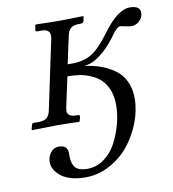

<svg xmlns="http://www.w3.org/2000/svg" viewBox="-77 -501 724 802"><g transform="rotate(-10 285.0 -99.5)"><path d="M298.8 -225.1Q335 -220.2 364.7 -209.7Q394.5 -199.2 422.1 -180.4Q449.7 -161.6 465.3 -129.9Q481 -98.1 481 -56.2Q481 -4.9 460.7 47.4Q440.4 99.6 406.7 140.9Q373 182.1 324.5 208Q275.9 233.9 223.1 233.9Q156.2 233.9 120.6 206.8Q85 179.7 85 145Q85 123 98.6 105.5Q112.3 87.9 133.8 87.9Q151.4 87.9 161.1 96.4Q170.9 105 170.9 121.1V133.8Q170.9 147.5 172.9 157.5Q174.8 167.5 180.9 178.2Q187 189 200.9 194.6Q214.8 200.2 235.8 200.2Q275.4 200.2 307.9 176Q340.3 151.9 359.6 114.5Q378.9 77.1 389.4 36.4Q399.9 -4.4 399.9 -42Q399.9 -78.1 388.9 -105.7Q377.9 -133.3 360.6 -149.9Q343.3 -166.5 319.1 -177Q294.9 -187.5 271 -191.2Q247.1 -194.8 220.2 -194.8L192.9 -68.8Q190.9 -57.1 190.9 -54.2Q190.9 -27.8 228 -27.8H235.8Q239.3 -27.8 241.5 -25.6Q243.7 -23.4 243.2 -20L237.8 -1L235.8 1Q179.2 -1 140.1 -1L36.1 1L34.2 -1L39.1 -20Q40.5 -27.8 47.9 -27.8H66.9Q91.8 -27.8 103.3 -37.4Q114.7 -46.9 119.1 -68.8L180.2 -357.9Q182.1 -363.8 182.1 -375Q182.1 -401.9 146 -401.9H127Q124 -401.9 122.3 -404.3Q120.6 -406.7 122.1 -410.2L125 -429.2L127 -431.2Q194.8 -429.2 231 -429.2L328.1 -431.2L330.1 -429.2L326.2 -410.2Q322.8 -401.9 314.9 -401.9H307.1Q282.7 -401.9 271 -392.1Q259.3 -382.3 254.9 -359.9L230 -244.1H250Q296.4 -244.1 330.6 -263.9Q364.7 -283.7 410.2 -345.2Q474.6 -433.1 525.9 -433.1Q569.8 -433.1 569.8 -403.8Q569.8 -397 568.8 -394Q565.9 -378.4 552.2 -366.7Q538.6 -355 521 -355Q509.8 -355 493.4 -358.9Q477.1 -362.8 474.1 -362.8Q469.2 -362.8 464.1 -359.9Q459 -356.9 451.9 -348.9Q444.8 -340.8 441.7 -336.7Q438.5 -332.5 429.2 -319.8Q400.4 -281.2 367.9 -256.3Q335.4 -231.4 308.1 -227.1Q306.6 -226.6 303.5 -226.1Q300.3 -225.6 298.8 -225.1Z"/></g></svg>

Font: Common Serif SemiBold
Style: Italic
Weight: 600
Italic angle: -12°
Designer: Philipp H. Poll, Khaled Hosny
Foundry: Stefan Peev, Context Ltd.
Version: Version 1.026